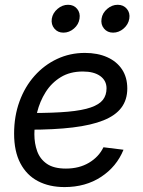

<svg xmlns="http://www.w3.org/2000/svg" viewBox="-20 -759 589 791"><path d="M246.1 11.7Q183.1 11.7 136.5 -12.7Q89.8 -37.1 64 -86.2Q38.1 -135.3 38.1 -208.5Q38.1 -280.3 60.3 -341.1Q82.5 -401.9 122.3 -446.5Q162.1 -491.2 215.1 -516.1Q268.1 -541 329.6 -541Q382.3 -541 421.6 -523.4Q460.9 -505.9 482.7 -473.1Q504.4 -440.4 504.4 -394.5Q504.4 -348.1 480.2 -315.7Q456.1 -283.2 406.2 -263.2Q356.4 -243.2 280 -233.9Q203.6 -224.6 99.1 -224.6L110.8 -293.5Q200.2 -293.5 259.8 -298.8Q319.3 -304.2 354.2 -316.4Q389.2 -328.6 404.1 -347.9Q418.9 -367.2 418.9 -395Q418.9 -426.8 393.1 -445.6Q367.2 -464.4 321.3 -464.4Q268.1 -464.4 230 -440.9Q191.9 -417.5 168 -379.4Q144 -341.3 132.8 -295.9Q121.6 -250.5 121.6 -206.1Q121.6 -168 133.3 -135.7Q145 -103.5 173.3 -84Q201.7 -64.5 251.5 -64.5Q306.2 -64.5 346.7 -88.6Q387.2 -112.8 406.2 -152.3L488.8 -142.1Q460.4 -72.3 396.5 -30.3Q332.5 11.7 246.1 11.7ZM445.8 -624.5Q422.4 -624.5 408.4 -641.4Q394.5 -658.2 398.4 -682.1Q401.9 -705.6 421.6 -722.4Q441.4 -739.3 464.8 -739.3Q488.8 -739.3 502.7 -722.4Q516.6 -705.6 512.7 -682.1Q508.8 -658.2 489.3 -641.4Q469.7 -624.5 445.8 -624.5ZM241.2 -624.5Q217.8 -624.5 203.9 -641.4Q189.9 -658.2 193.4 -682.1Q197.3 -705.6 217 -722.4Q236.8 -739.3 260.3 -739.3Q284.2 -739.3 297.9 -722.4Q311.5 -705.6 307.6 -682.1Q304.2 -658.2 284.7 -641.4Q265.1 -624.5 241.2 -624.5Z"/></svg>

Font: Inter 24pt
Style: Italic
Weight: 400
Italic angle: -9.3988°
Designer: Rasmus Andersson
Foundry: rsms
Version: Version 4.001;git-66647c0bb